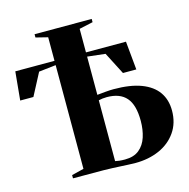

<svg xmlns="http://www.w3.org/2000/svg" viewBox="-120 -934 1038 1055"><g transform="rotate(-15 399.0 -406.5)"><path d="M521.5 7.5Q502 7.5 480.8 6.2Q459.5 5 437 4Q414.5 3 390.5 1.8Q366.5 0.5 342.5 0.5L168 0V-18.5L237 -35.5V-625.5L140 -614.5L73.5 -488H-1.5L14 -650H237V-784L169 -801V-819.5H494V-801L416 -784V-650H643.5L659 -488H583L518 -614.5L416 -626V-408.5Q438 -411 464.2 -413.2Q490.5 -415.5 509.5 -415.5Q604.5 -415.5 666.5 -392Q728.5 -368.5 759.2 -324.8Q790 -281 790 -219.5Q790 -148.5 754.2 -97.2Q718.5 -46 657.8 -19.2Q597 7.5 521.5 7.5ZM471 -26Q522 -26 552.2 -50.8Q582.5 -75.5 596 -117.2Q609.5 -159 609.5 -209.5Q609.5 -299.5 573.2 -341.2Q537 -383 462.5 -383Q449.5 -383 437.8 -381.5Q426 -380 416 -377.5V-31.5Q426 -29 439.8 -27.5Q453.5 -26 471 -26Z"/></g></svg>

Font: Merriweather 144pt ExtraBold
Style: Regular
Weight: 800
Version: Version 2.100